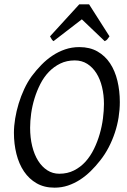

<svg xmlns="http://www.w3.org/2000/svg" viewBox="-20 -846 585 881"><path d="M457 -369.1Q457 -410.2 448.2 -446.5Q439.5 -482.9 422.4 -510Q405.3 -537.1 380.4 -553Q355.5 -568.8 323.2 -568.8Q286.1 -568.8 256.6 -554.4Q227.1 -540 204.1 -516.1Q181.2 -492.2 165 -460.4Q148.9 -428.7 138.4 -394.5Q127.9 -360.4 123 -325.4Q118.2 -290.5 118.2 -259.8Q118.2 -214.4 127.7 -175.5Q137.2 -136.7 154.8 -108.6Q172.4 -80.6 197 -64.7Q221.7 -48.8 252 -48.8Q289.6 -48.8 319.6 -64Q349.6 -79.1 372.3 -104.2Q395 -129.4 411.1 -162.4Q427.2 -195.3 437.5 -231Q447.8 -266.6 452.4 -302.5Q457 -338.4 457 -369.1ZM529.8 -377.9Q529.8 -343.3 524.2 -307.6Q518.6 -272 507.1 -237.3Q495.6 -202.6 478.8 -170.2Q461.9 -137.7 439.9 -109.9Q419.4 -83.5 396.2 -60.8Q373 -38.1 346.9 -21.2Q320.8 -4.4 291.7 5.4Q262.7 15.1 230 15.1Q183.1 15.1 148.2 -4.9Q113.3 -24.9 90.1 -59.3Q66.9 -93.8 55.4 -139.6Q43.9 -185.5 43.9 -236.8Q43.9 -267.6 49.6 -302Q55.2 -336.4 65.7 -370.8Q76.2 -405.3 91.3 -437.7Q106.4 -470.2 126 -497.1Q146.5 -524.4 170.2 -548.6Q193.8 -572.8 220.9 -590.8Q248 -608.9 278.8 -619.4Q309.6 -629.9 344.2 -629.9Q392.1 -629.9 427.2 -609.9Q462.4 -589.8 485.1 -555.4Q507.8 -521 518.8 -475.1Q529.8 -429.2 529.8 -377.9ZM482.4 -679.2Q475.6 -669.4 471.9 -665Q468.3 -660.6 460.4 -657.2L355.5 -757.3L225.6 -657.2Q221.2 -660.2 217.8 -664.8Q214.4 -669.4 209.5 -679.2L343.8 -826.2H388.7Z"/></svg>

Font: Gentium Plus Afr
Style: Italic
Weight: 400
Italic angle: -8°
Designer: J. Victor Gaultney, Annie Olsen, Iska Routamaa, Becca Hirsbrunner
Foundry: SIL International
Version: Version 5.000